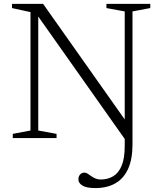

<svg xmlns="http://www.w3.org/2000/svg" viewBox="-20 -702 820 976"><path d="M629 -73.5 627.5 23.5 160 -638.5 174.5 -646.5V-38.5L267.5 -21.5V0H45V-21.5L135 -38.5V-640.5L41 -661V-682.5H199ZM653.5 32.5Q653.5 107.5 631 156.8Q608.5 206 566.2 230Q524 254 465 254Q419 254 398.8 241.2Q378.5 228.5 378.5 210Q378.5 195 387 185.2Q395.5 175.5 410 175.5Q417.5 175.5 425.5 180.8Q433.5 186 443.2 193Q453 200 465 205.2Q477 210.5 492 210.5Q527.5 210.5 555 194.2Q582.5 178 598.2 140.8Q614 103.5 614 40V-644L521 -661V-682.5H744V-661L653.5 -644Z"/></svg>

Font: Newsreader 14pt Light
Style: Regular
Weight: 300
Designer: Hugues Gentile
Foundry: Production Type
Version: Version 1.003